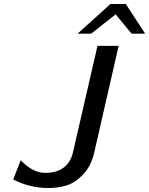

<svg xmlns="http://www.w3.org/2000/svg" viewBox="-20 -924 748 963"><path d="M369 -755 534 -904H611L708 -755H640L560 -852L437 -755ZM46 -24 84 -120Q145 -57 206 -57Q266 -57 300 -84Q334 -111 345 -156L469 -694H575L452 -156Q436 -90 397 -49Q358 -8 315.5 5.5Q273 19 222 19Q129 19 46 -24Z"/></svg>

Font: Coval
Style: Italic
Weight: 400
Foundry: Context Ltd
Version: Version 001.000